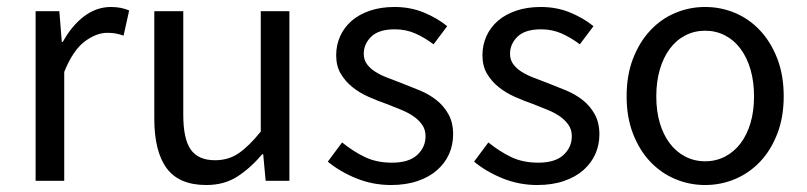

<svg xmlns="http://www.w3.org/2000/svg" viewBox="-20 -518 2311 550"><path d="M82 0V-486H150L157 -398H160Q185 -444 220.5 -471Q256 -498 298 -498Q327 -498 350 -488L334 -416Q322 -420 312 -422Q302 -424 287 -424Q256 -424 222.5 -399Q189 -374 164 -312V0Z M571 12Q493 12 457.5 -36Q422 -84 422 -178V-486H505V-189Q505 -120 526.5 -89.5Q548 -59 596 -59Q634 -59 663 -78.5Q692 -98 727 -141V-486H809V0H741L734 -76H731Q697 -36 659.5 -12Q622 12 571 12Z M1100 12Q1048 12 1001 -7Q954 -26 919 -55L960 -110Q992 -84 1025.5 -68Q1059 -52 1103 -52Q1151 -52 1175 -74Q1199 -96 1199 -128Q1199 -147 1189 -161Q1179 -175 1163.5 -185.5Q1148 -196 1128 -204Q1108 -212 1088 -220Q1062 -229 1036 -240.5Q1010 -252 989.5 -268.5Q969 -285 956 -307Q943 -329 943 -360Q943 -389 954.5 -414.5Q966 -440 987.5 -458.5Q1009 -477 1040 -487.5Q1071 -498 1110 -498Q1156 -498 1194.5 -482Q1233 -466 1261 -443L1222 -391Q1197 -410 1170 -422Q1143 -434 1111 -434Q1065 -434 1043.5 -413Q1022 -392 1022 -364Q1022 -347 1031 -334.5Q1040 -322 1055 -312.5Q1070 -303 1089.5 -295.5Q1109 -288 1130 -280Q1156 -270 1182.5 -259Q1209 -248 1230 -231.5Q1251 -215 1264.5 -191Q1278 -167 1278 -133Q1278 -103 1266.5 -77Q1255 -51 1232.5 -31Q1210 -11 1176.5 0.5Q1143 12 1100 12Z M1519 12Q1467 12 1420 -7Q1373 -26 1338 -55L1379 -110Q1411 -84 1444.5 -68Q1478 -52 1522 -52Q1570 -52 1594 -74Q1618 -96 1618 -128Q1618 -147 1608 -161Q1598 -175 1582.5 -185.5Q1567 -196 1547 -204Q1527 -212 1507 -220Q1481 -229 1455 -240.5Q1429 -252 1408.5 -268.5Q1388 -285 1375 -307Q1362 -329 1362 -360Q1362 -389 1373.5 -414.5Q1385 -440 1406.5 -458.5Q1428 -477 1459 -487.5Q1490 -498 1529 -498Q1575 -498 1613.5 -482Q1652 -466 1680 -443L1641 -391Q1616 -410 1589 -422Q1562 -434 1530 -434Q1484 -434 1462.5 -413Q1441 -392 1441 -364Q1441 -347 1450 -334.5Q1459 -322 1474 -312.5Q1489 -303 1508.5 -295.5Q1528 -288 1549 -280Q1575 -270 1601.5 -259Q1628 -248 1649 -231.5Q1670 -215 1683.5 -191Q1697 -167 1697 -133Q1697 -103 1685.5 -77Q1674 -51 1651.5 -31Q1629 -11 1595.5 0.5Q1562 12 1519 12Z M2000 12Q1955 12 1914.5 -5Q1874 -22 1843 -54.5Q1812 -87 1793.5 -134.5Q1775 -182 1775 -242Q1775 -303 1793.5 -350.5Q1812 -398 1843 -431Q1874 -464 1914.5 -481Q1955 -498 2000 -498Q2045 -498 2085.5 -481Q2126 -464 2157 -431Q2188 -398 2206.5 -350.5Q2225 -303 2225 -242Q2225 -182 2206.5 -134.5Q2188 -87 2157 -54.5Q2126 -22 2085.5 -5Q2045 12 2000 12ZM2000 -56Q2031 -56 2057 -69.5Q2083 -83 2101.5 -107.5Q2120 -132 2130 -166Q2140 -200 2140 -242Q2140 -284 2130 -318.5Q2120 -353 2101.5 -378Q2083 -403 2057 -416.5Q2031 -430 2000 -430Q1969 -430 1943 -416.5Q1917 -403 1898.5 -378Q1880 -353 1870 -318.5Q1860 -284 1860 -242Q1860 -200 1870 -166Q1880 -132 1898.5 -107.5Q1917 -83 1943 -69.5Q1969 -56 2000 -56Z"/></svg>

Font: TypoPRO Source Sans Pro
Style: Regular
Weight: 400
Designer: Paul D. Hunt
Foundry: Adobe Systems Incorporated
Version: Version 2.020;PS 2.000;hotconv 1.0.86;makeotf.lib2.5.63406